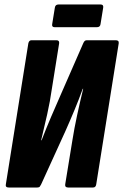

<svg xmlns="http://www.w3.org/2000/svg" viewBox="-20 -834 548 854"><path d="M19 0Q3 0 6 -14L106 -641Q109 -655 120 -655H231Q245 -655 243 -641L211 -441Q203 -384 190 -326Q177 -268 163 -210H165Q185 -262 207 -313.5Q229 -365 252 -417L350 -641Q353 -648 356.5 -651.5Q360 -655 366 -655H495Q510 -655 508 -641L408 -14Q406 0 394 0H283Q268 0 270 -14L302 -210Q310 -261 323 -321.5Q336 -382 350 -439H348Q331 -392 311.5 -345Q292 -298 271 -251L163 -14Q160 -8 157 -4Q154 0 146 0ZM223 -713Q210 -713 212 -726L224 -800Q226 -814 240 -814H428Q441 -814 439 -800L427 -726Q425 -713 411 -713Z"/></svg>

Font: Sofia Sans Extra Condensed Black
Style: Italic
Weight: 900
Italic angle: -9°
Version: Version 4.100